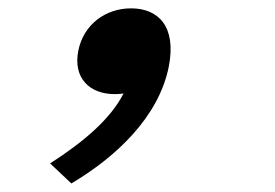

<svg xmlns="http://www.w3.org/2000/svg" viewBox="-20 -206 660 460"><path d="M255 19.5C262 19.5 269 19 276 18C245 78.5 182 133 100 185.5L151 233.5C256.5 171 360.5 75 384.5 -47C403 -142.5 359.5 -186 294 -186C233 -186 180 -147.5 167.5 -84C155 -20 193.5 19.5 255 19.5Z"/></svg>

Font: Monaspace Krypton SemiBold
Style: Italic
Weight: 600
Italic angle: -11°
Designer: Riley Cran & the Lettermatic Team
Foundry: Lettermatic
Version: Version 1.101 (Monaspace Krypton)